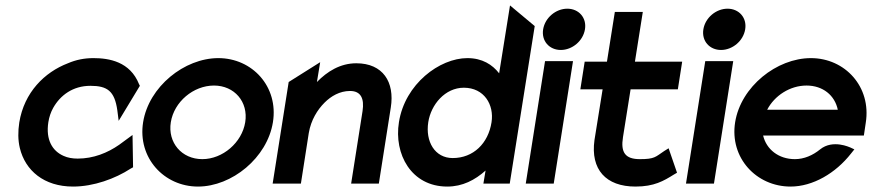

<svg xmlns="http://www.w3.org/2000/svg" viewBox="-20 -676 3211 707"><path d="M53 -131C73 -48 142 11 249 11C325 11 404 -18 461 -55L470 -60L468 -179L419 -143C376 -113 324 -92 266 -92C247 -92 229 -95 214 -102C173 -120 148 -161 158 -226C161 -245 167 -263 176 -279C202 -325 248 -360 313 -360C375 -360 402 -341 412 -270L417 -231L495 -360L492 -366C459 -449 382 -462 324 -462C291 -462 260 -456 230 -443C144 -410 69 -336 51 -225C46 -192 46 -160 53 -131Z M709 11C834 11 964 -95 985 -226C1006 -357 909 -462 784 -462C659 -462 528 -357 507 -226C486 -95 584 11 709 11ZM768 -361C843 -361 895 -301 883 -226C871 -151 800 -90 725 -90C649 -90 597 -151 609 -226C621 -301 692 -361 768 -361Z M1088 0 1117 -186C1125 -234 1149 -272 1175 -298C1199 -322 1231 -341 1269 -341C1309 -341 1322 -313 1315 -267L1273 0H1375L1419 -280C1434 -374 1390 -443 1292 -443C1233 -443 1185 -413 1147 -374L1159 -447L1043 -374L984 0Z M1627 11C1683 11 1729 -13 1768 -48L1760 0H1857L1949 -580L1858 -656L1818 -406C1793 -438 1756 -462 1701 -462C1599 -462 1471 -367 1449 -226C1430 -109 1494 11 1627 11ZM1688 -353C1763 -353 1800 -290 1790 -226C1778 -148 1723 -94 1647 -94C1581 -94 1546 -155 1557 -226C1567 -291 1619 -353 1688 -353Z M2045 -492C2087 -492 2127 -525 2134 -568C2141 -611 2111 -644 2069 -644C2027 -644 1987 -611 1980 -568C1973 -525 2003 -492 2045 -492ZM2019 0 2090 -451H1987L1916 0Z M2199 -347 2169 -160C2154 -52 2211 11 2320 11C2389 11 2424 -10 2461 -33L2473 -40L2442 -130L2426 -120C2393 -98 2391 -90 2336 -90C2282 -90 2265 -115 2274 -171L2302 -347H2476L2492 -449H2318L2347 -632H2244L2215 -449H2133L2117 -347Z M2635 -492C2677 -492 2717 -525 2724 -568C2731 -611 2701 -644 2659 -644C2617 -644 2577 -611 2570 -568C2563 -525 2593 -492 2635 -492ZM2609 0 2680 -451H2577L2506 0Z M2891 11C2973 11 3057 -38 3114 -111L3126 -126L3111 -133C3110 -133 3047 -164 3000 -126C2973 -104 2941 -90 2907 -90C2847 -90 2802 -126 2790 -177H3161L3168 -224C3189 -356 3092 -462 2966 -462C2840 -462 2708 -357 2687 -226C2666 -95 2765 11 2891 11ZM2950 -361C3010 -361 3054 -325 3065 -272H2805C2832 -324 2889 -361 2950 -361Z"/></svg>

Font: Charger Pro
Style: BlkNarObl
Weight: 900
Designer: Jasper
Foundry: Cannot Into Space Fonts
Version: Version 1.09